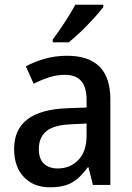

<svg xmlns="http://www.w3.org/2000/svg" viewBox="-20 -786 562 816"><path d="M265 -549Q449 -549 449 -364V0H375L356 -75H353Q322 -31 286.5 -10.5Q251 10 192 10Q123 10 81.5 -33.5Q40 -77 40 -153Q40 -318 266 -326L348 -329V-360Q348 -417 324.5 -442.5Q301 -468 257 -468Q222 -468 189 -457.5Q156 -447 123 -430L90 -504Q126 -524 171 -536.5Q216 -549 265 -549ZM285 -258Q208 -255 176.5 -228Q145 -201 145 -153Q145 -110 167 -90Q189 -70 225 -70Q278 -70 313 -106Q348 -142 348 -211V-261ZM419 -756Q405 -737 379 -708.5Q353 -680 324 -652Q295 -624 272 -606H204V-618Q228 -650 255 -691Q282 -732 300 -766H419Z"/></svg>

Font: Noto Sans Gurmukhi UI SemiCondensed Medium
Style: Regular
Weight: 500
Width: 4
Designer: Jelle Bosma - Monotype Design Team
Foundry: Monotype Imaging Inc.
Version: Version 2.004; ttfautohint (v1.8.4.7-5d5b)